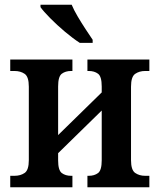

<svg xmlns="http://www.w3.org/2000/svg" viewBox="-20 -786 671 806"><path d="M23 0V-48H41Q66 -48 83.5 -60Q101 -72 101 -114V-422Q101 -464 83.5 -476Q66 -488 41 -488H23V-536H284V-488H278Q255 -488 239.5 -476.5Q224 -465 224 -423V-219L407 -398V-423Q407 -465 391.5 -476.5Q376 -488 353 -488H347V-536H607V-488H589Q565 -488 547.5 -476Q530 -464 530 -422V-114Q530 -72 547.5 -60Q565 -48 589 -48H607V0H347V-48H353Q376 -48 391.5 -59.5Q407 -71 407 -113V-322L224 -143V-113Q224 -71 239.5 -59.5Q255 -48 278 -48H284V0ZM315 -606Q287 -624 253 -652.5Q219 -681 190.5 -710Q162 -739 150 -756V-766H281Q290 -744 306 -717Q322 -690 339 -664Q356 -638 369 -619V-606Z"/></svg>

Font: Noto Serif SemiCondensed SemiBold
Style: Regular
Weight: 600
Width: 4
Designer: Monotype Design Team
Foundry: Monotype Imaging Inc.
Version: Version 2.013; ttfautohint (v1.8.4.7-5d5b)